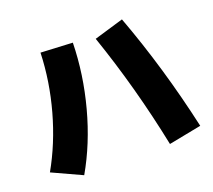

<svg xmlns="http://www.w3.org/2000/svg" viewBox="-131 -923 1261 1136"><g transform="rotate(-20 500.0 -355.0)"><path d="M960 0 755 40Q677 -341 555 -695L740 -750Q872 -395 960 0ZM215 40 30 -45Q115 -195 164.5 -373Q214 -551 220 -730L420 -720Q416 -522 362.5 -322.5Q309 -123 215 40Z"/></g></svg>

Font: Mplus 1p Black
Style: Regular
Weight: 900
Version: Version 1.061